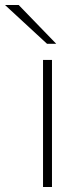

<svg xmlns="http://www.w3.org/2000/svg" viewBox="-67 -752 335 772"><path d="M106 0V-511H142V0ZM122 -576 -47 -732H8L159 -576Z"/></svg>

Font: Overpass Thin
Style: Regular
Weight: 250
Designer: Delve Withrington, Dave Bailey, Thomas Jockin
Foundry: Delve Fonts LLC
Version: Version 4.000